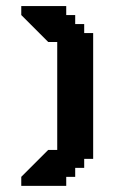

<svg xmlns="http://www.w3.org/2000/svg" viewBox="-20 -603 386 623"><path d="M253.2 -495.8V-525H224V-554.2H194.9V-583.3H49V-554.2L136.5 -466.7H165.7V-116.6H136.5L49 -29.2V0H194.9V-29.2H224V-58.3H253.2V-87.5H282.3V-495.8Z"/></svg>

Font: Stepalange Short
Style: Regular
Weight: 400
Designer: Szymon Furjan
Version: Version 1.001;Fontself Maker 3.5.8